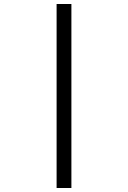

<svg xmlns="http://www.w3.org/2000/svg" viewBox="-20 -740 640 960"><path d="M263 200V-720H337V200Z"/></svg>

Font: Chivo Mono
Style: Regular
Weight: 400
Monospace: yes
Designer: Hector Gatti
Foundry: Omnibus-Type
Version: Version 1.008; ttfautohint (v1.8.4.7-5d5b)